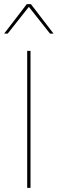

<svg xmlns="http://www.w3.org/2000/svg" viewBox="-32 -905 278 925"><path d="M115 -660V0H99V-660ZM226 -743H209L107 -872L5 -743H-12L97 -885H117Z"/></svg>

Font: Kantumruy Pro Thin
Style: Regular
Weight: 250
Version: Version 1.002